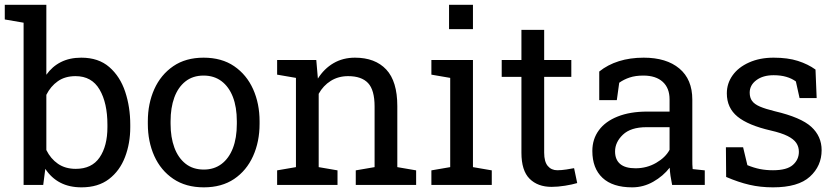

<svg xmlns="http://www.w3.org/2000/svg" viewBox="-28 -782 3538 812"><path d="M316.9 10.3Q265.1 10.3 227.1 -9.5Q189 -29.3 163.6 -67.9L154.8 0H71.8V-686L-7.8 -699.7V-761.7H168V-465.8Q192.9 -501 229.7 -519.5Q266.6 -538.1 315.9 -538.1Q388.7 -538.1 434.3 -498.3Q480 -458.5 501.5 -393.8Q522.9 -329.1 522.9 -254.4V-244.1Q522.9 -175.8 500.7 -117.7Q478.5 -59.6 432.9 -24.7Q387.2 10.3 316.9 10.3ZM292.5 -67.9Q360.4 -67.9 393.3 -116.2Q426.3 -164.6 426.3 -244.1V-254.4Q426.3 -346.7 393.1 -403.3Q359.9 -460 291.5 -460Q247.1 -460 216.6 -438.5Q186 -417 168 -380.9V-147.5Q186 -110.8 217 -89.4Q248 -67.9 292.5 -67.9Z M834 10.3Q757.8 10.3 704.8 -25.6Q651.9 -61.5 624.5 -122.3Q597.2 -183.1 597.2 -258.3V-269Q597.2 -343.8 624.5 -404.8Q651.9 -465.8 704.6 -502Q757.3 -538.1 833 -538.1Q909.7 -538.1 962.4 -502Q1015.1 -465.8 1042.5 -404.8Q1069.8 -343.8 1069.8 -269V-258.3Q1069.8 -182.6 1042.2 -121.6Q1014.6 -60.5 962.2 -25.1Q909.7 10.3 834 10.3ZM834 -64.9Q877.4 -64.9 908.7 -88.4Q939.9 -111.8 956.8 -155Q973.6 -198.2 973.6 -258.3V-269Q973.6 -329.1 956.8 -372.3Q939.9 -415.5 908.4 -439Q877 -462.4 833 -462.4Q787.6 -462.4 756.3 -437.7Q725.1 -413.1 709.2 -369.6Q693.4 -326.2 693.4 -269V-258.3Q693.4 -201.2 709.5 -157.7Q725.6 -114.3 756.8 -89.6Q788.1 -64.9 834 -64.9Z M1144 0V-61.5L1223.6 -75.2V-452.6L1144 -466.3V-528.3H1309.6L1316.4 -449.7Q1342.8 -491.7 1382.6 -514.9Q1422.4 -538.1 1473.1 -538.1Q1558.6 -538.1 1605.5 -488Q1652.3 -438 1652.3 -333.5V-75.2L1731.9 -61.5V0H1476.6V-61.5L1556.2 -75.2V-331.5Q1556.2 -401.4 1528.6 -430.7Q1501 -460 1444.3 -460Q1402.8 -460 1370.8 -439.9Q1338.9 -419.9 1319.8 -385.3V-75.2L1399.4 -61.5V0Z M1796.4 0V-61.5L1876 -75.2V-452.6L1796.4 -466.3V-528.3H1972.2V-75.2L2051.8 -61.5V0ZM1871.1 -658.7V-761.7H1972.2V-658.7Z M2304.7 8.3Q2246.1 8.3 2211.7 -26.1Q2177.2 -60.5 2177.2 -136.2V-457H2093.8V-528.3H2177.2V-655.8H2273.4V-528.3H2388.2V-457H2273.4V-136.2Q2273.4 -98.1 2288.6 -80.1Q2303.7 -62 2329.1 -62Q2346.2 -62 2367.2 -65.2Q2388.2 -68.4 2399.9 -70.8L2413.1 -7.8Q2392.1 -1.5 2361.6 3.4Q2331.1 8.3 2304.7 8.3Z M2645.5 10.3Q2563 10.3 2520 -30Q2477.1 -70.3 2477.1 -143.6Q2477.1 -193.8 2504.9 -231.4Q2532.2 -268.6 2584.5 -289.3Q2636.7 -310.1 2709.5 -310.1H2803.7V-361.8Q2803.7 -409.7 2774.7 -436Q2745.6 -462.4 2692.9 -462.4Q2659.7 -462.4 2635.3 -454.3Q2610.8 -446.3 2590.8 -432.1L2580.6 -358.4H2506.3V-479.5Q2542 -508.3 2589.4 -523.2Q2636.7 -538.1 2694.3 -538.1Q2790.5 -538.1 2845.2 -492.2Q2899.9 -446.3 2899.9 -360.8V-106.4Q2899.9 -96.2 2900.1 -86.4Q2900.4 -76.7 2901.4 -66.9L2952.6 -61.5V0H2814.5Q2810.1 -21.5 2807.6 -38.6Q2805.2 -55.7 2804.2 -72.8Q2776.4 -37.1 2734.6 -13.4Q2692.9 10.3 2645.5 10.3ZM2659.7 -70.3Q2707.5 -70.3 2747.1 -93.3Q2786.6 -116.2 2803.7 -148.4V-244.1H2706.1Q2639.6 -244.1 2606.4 -212.4Q2573.2 -180.7 2573.2 -141.6Q2573.2 -106.9 2594.7 -88.6Q2616.2 -70.3 2659.7 -70.3Z M3241.2 10.3Q3188 10.3 3141.6 -0.5Q3095.2 -11.2 3043 -33.7L3042 -159.2H3114.7L3132.8 -83.5Q3160.2 -72.3 3185.8 -67.1Q3211.4 -62 3241.2 -62Q3299.8 -62 3325.2 -84.5Q3350.6 -106.9 3350.6 -140.1Q3350.6 -161.1 3339.6 -177.5Q3328.6 -193.8 3302.7 -206.8Q3276.9 -219.7 3231.9 -230Q3136.2 -252 3091.1 -288.8Q3045.9 -325.7 3045.9 -387.2Q3045.9 -429.2 3070.3 -463.4Q3094.7 -497.6 3139.9 -517.8Q3185.1 -538.1 3243.7 -538.1Q3303.7 -538.1 3346.4 -524.4Q3389.2 -510.7 3420.9 -487.8L3425.8 -367.2H3353.5L3337.9 -437.5Q3320.8 -450.2 3297.4 -457Q3273.9 -463.9 3243.7 -463.9Q3198.7 -463.9 3170.7 -442.9Q3142.6 -421.9 3142.6 -390.1Q3142.6 -369.1 3152.6 -355.2Q3162.6 -341.3 3185.8 -331.3Q3209 -321.3 3249 -311.5Q3359.4 -285.6 3403.1 -245.6Q3446.8 -205.6 3446.8 -147Q3446.8 -80.1 3397.2 -34.9Q3347.7 10.3 3241.2 10.3Z"/></svg>

Font: Hanuman
Style: Regular
Weight: 400
Designer: Danh Hong
Foundry: Danh Hong
Version: Version 9.000